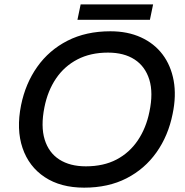

<svg xmlns="http://www.w3.org/2000/svg" viewBox="-20 -854 854 884"><path d="M367.3 10Q259.2 10 186.1 -38.4Q113 -86.7 83.8 -172.6Q54.6 -258.4 77 -369.8Q97.3 -469.7 151.5 -546.3Q205.7 -623 290.8 -666.5Q375.9 -710 488.3 -710Q567.8 -710 629 -682Q690.2 -654 728.5 -603.3Q766.8 -552.5 779.6 -482.8Q792.3 -413.2 774.8 -329.5Q754.8 -229.3 700.6 -152.7Q646.4 -76 562.5 -33Q478.6 10 367.3 10ZM375.2 -88.2Q456.9 -88.2 516.7 -119.6Q576.5 -151.1 614.7 -208Q653 -265 668 -339.7Q686.3 -426.5 667.5 -487.4Q648.6 -548.2 599.9 -580Q551.1 -611.8 477.1 -611.8Q396.7 -611.8 336.4 -580.4Q276.1 -548.9 237.9 -492.5Q199.6 -436 184.6 -360.3Q167 -272.7 185.6 -211.8Q204.3 -150.9 253.3 -119.5Q302.3 -88.2 375.2 -88.2ZM336.5 -762.7 351.3 -833.7H684.9L670.2 -762.7Z"/></svg>

Font: REM Medium
Style: Italic
Weight: 500
Italic angle: -11°
Designer: Octavio Pardo
Foundry: Ashler Design
Version: Version 1.005;gftools[0.9.28]